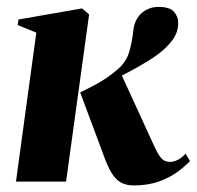

<svg xmlns="http://www.w3.org/2000/svg" viewBox="-20 -540 585 571"><path d="M27.5 0 88 -443 32.5 -465.5 35 -482 224 -515 245 -497 176.5 0ZM378 11.5Q356 11.5 340 3Q324 -5.5 311.5 -26.2Q299 -47 286 -84L218.5 -265Q242 -276.5 261.2 -286.8Q280.5 -297 297.2 -308.5Q314 -320 329.5 -333.5Q356.5 -356 365.2 -389Q374 -422 376 -446Q378 -469.5 388.5 -486Q399 -502.5 415.5 -511Q432 -519.5 450.5 -519.5Q485 -519.5 497.5 -505Q510 -490.5 510 -472.5Q510 -443.5 492.8 -420.8Q475.5 -398 451 -379.5Q438 -369.5 414.2 -355Q390.5 -340.5 361.2 -325Q332 -309.5 302 -295.5Q272 -281.5 246 -271.5L340 -320.5L437 -109Q449.5 -81.5 459.2 -70Q469 -58.5 485.5 -58.5Q495.5 -58.5 507.5 -64Q519.5 -69.5 532 -83L545 -61Q532 -47 509.5 -30Q487 -13 454 -0.8Q421 11.5 378 11.5Z"/></svg>

Font: Merriweather 144pt ExtraBold
Style: Italic
Weight: 800
Italic angle: -7.8°
Version: Version 2.101